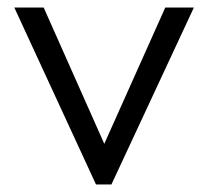

<svg xmlns="http://www.w3.org/2000/svg" viewBox="-20 -490 552 510"><path d="M235 0H276L495 -470H419L257 -108L96 -470H18Z"/></svg>

Font: MV Cash Light
Style: Regular
Weight: 300
Designer: Rodrigo Fuenzalida
Foundry: fragTYPE
Version: Version 1.100;Glyphs 3.1.2 (3151)